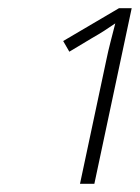

<svg xmlns="http://www.w3.org/2000/svg" viewBox="-20 -864 341 468"><path d="M239 -717 175 -416H210L301 -844H270L134 -764L149 -738L204 -771C227 -784 242 -794 261 -807C254 -779 245 -747 239 -717Z"/></svg>

Font: Noto Sans SemiCondensed ExtraLight
Style: Italic
Weight: 200
Width: 4
Italic angle: -12°
Designer: Monotype Design Team
Foundry: Monotype Imaging Inc.
Version: Version 2.013